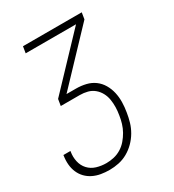

<svg xmlns="http://www.w3.org/2000/svg" viewBox="-180 -623 859 948"><g transform="rotate(-30 250.0 -148.5)"><path d="M165 223Q140 223 116.5 219Q93 215 72.5 205Q52 195 36.5 179Q21 163 12 142Q3 121 1 97Q-1 73 3 48V45H43V48Q38 76 44 103.5Q50 131 68 150.5Q86 170 112.5 178Q139 186 168 186Q189 186 211 181Q233 176 252.5 164Q272 152 287 134.5Q302 117 313 97.5Q324 78 330.5 56.5Q337 35 340 14Q344 -9 344.5 -31Q345 -53 341.5 -74.5Q338 -96 328 -114.5Q318 -133 302 -146.5Q286 -160 265 -165.5Q244 -171 221 -171H113L119 -208L380 -483H93L99 -520H434L428 -483L167 -208H221Q250 -208 277 -201.5Q304 -195 325 -179.5Q346 -164 359.5 -141Q373 -118 379 -91.5Q385 -65 384.5 -37Q384 -9 379 20Q375 46 367.5 71.5Q360 97 346 121Q332 145 312 165Q292 185 268 198.5Q244 212 217.5 217.5Q191 223 165 223Z"/></g></svg>

Font: Iosevka Term Curly XLt Obl
Style: Regular
Weight: 200
Italic angle: -9°
Designer: Belleve Invis
Foundry: Belleve Invis
Version: Version 32.3.0